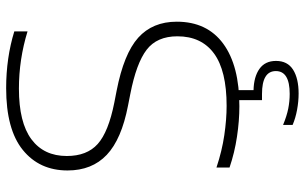

<svg xmlns="http://www.w3.org/2000/svg" viewBox="-203 -586 990 624"><g transform="rotate(-90 292.0 -274.0)"><path d="M259 9Q211.5 9 159.8 1.2Q108 -6.5 59.5 -23V-65.5Q113.5 -47.5 164.8 -40Q216 -32.5 260 -32.5Q374.5 -32.5 430.2 -73.5Q486 -114.5 486 -192.5Q486 -259 442.2 -292.5Q398.5 -326 298.5 -345.5L260.5 -353Q151.5 -374 100.8 -422Q50 -470 50 -549.5Q50 -641 116.8 -695Q183.5 -749 317.5 -749Q416 -749 502 -722.5V-679.5Q411 -707.5 316 -707.5Q206 -707.5 151.5 -667Q97 -626.5 97 -552Q97 -486.5 136 -451.5Q175 -416.5 270.5 -397.5L309 -390Q429.5 -366.5 481.5 -319.8Q533.5 -273 533.5 -194.5Q533.5 -96 462 -43.5Q390.5 9 259 9ZM300 201.5Q274.5 201.5 247.2 196.5Q220 191.5 198 182V151Q227 163 251 167.8Q275 172.5 299 172.5Q373 172.5 373 127.5Q373 82.5 298.5 82.5H278.5V-10H311V55Q354.5 56 380.2 74.2Q406 92.5 406 128Q406 165.5 377.5 183.5Q349 201.5 300 201.5Z"/></g></svg>

Font: Encode Sans Expanded ExtraLight
Style: Regular
Weight: 200
Width: 7
Designer: Multiple Designers
Foundry: Impallari Type
Version: Version 3.000; ttfautohint (v1.8.3) -l 8 -r 50 -G 200 -x 14 